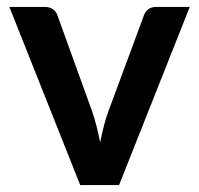

<svg xmlns="http://www.w3.org/2000/svg" viewBox="-20 -533 574 553"><path d="M323 0H211L7 -513H109.5Q123 -513 132.2 -506.5Q141.5 -500 145 -490L244 -216Q252.5 -192 258.2 -169Q264 -146 268.5 -123Q273 -146 278.8 -169Q284.5 -192 293.5 -216L395 -490Q398.5 -500 407.5 -506.5Q416.5 -513 429 -513H526.5Z"/></svg>

Font: LatoHex
Style: Bold
Weight: 700
Designer: Lukasz Dziedzic
Foundry: tyPoland Lukasz Dziedzic
Version: Version 1.104; Western+Polish opensource